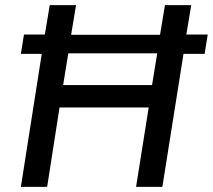

<svg xmlns="http://www.w3.org/2000/svg" viewBox="-20 -725 826 745"><path d="M61 0 142 -516H61L73 -591H154L173 -705H275L256 -590H601L620 -705H722L703 -591H786L774 -516H692L610 0H508L557 -308H211L163 0ZM225 -395H570L590 -518H245Z"/></svg>

Font: Nunito Sans 10pt SemiCondensed SemiBold
Style: Italic
Weight: 600
Width: 4
Italic angle: -9°
Designer: Vernon Adams
Foundry: Vernon Adams
Version: Version 3.101;gftools[0.9.27]